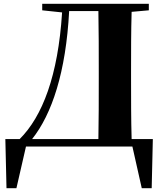

<svg xmlns="http://www.w3.org/2000/svg" viewBox="-20 -767 848 1005"><path d="M148 -39C252 -170 325 -389 342 -709H495C497 -605 497 -500 497 -393V-359C497 -246 497 -141 495 -39ZM669 -39C666 -143 666 -249 666 -358V-393C666 -499 666 -603 669 -705L759 -713V-747H201V-713L305 -702C284 -370 202 -158 83 -39H8L14 218H66L116 0H673L722 218H774L780 -39Z"/></svg>

Font: Noto Serif CJK JP Black
Style: Regular
Weight: 900
Designer: Ryoko NISHIZUKA 西塚涼子 (kana & ideographs); Frank Grießhammer (Latin, Greek & Cyrillic); Wenlong ZHANG 张文龙 (bopomofo); San
Foundry: Adobe Systems Incorporated
Version: Version 1.001;PS 1.001;hotconv 16.6.54;makeotf.lib2.5.65590